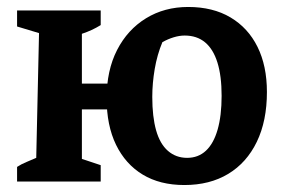

<svg xmlns="http://www.w3.org/2000/svg" viewBox="-20 -521 819 551"><path d="M509 10Q439 10 389.5 -20Q340 -50 313 -105.5Q286 -161 286 -239Q286 -319 316 -377.5Q346 -436 399 -468.5Q452 -501 520 -501Q591 -501 641.5 -471Q692 -441 719 -386.5Q746 -332 746 -257Q746 -174 717 -114Q688 -54 635 -22Q582 10 509 10ZM29 0V-42Q41 -50 57 -56.5Q73 -63 84 -68L92 -426L29 -445V-491H269V-449Q256 -441 243 -435Q230 -429 215 -424V-65L269 -47V0ZM155 -207V-281H356V-207ZM517 -68Q549 -68 571 -88.5Q593 -109 604.5 -149Q616 -189 616 -246Q616 -303 604 -341.5Q592 -380 568.5 -399.5Q545 -419 510 -419Q495 -419 478.5 -414Q462 -409 446 -400Q431 -364 424 -323Q417 -282 417 -243Q417 -186 428 -147Q439 -108 462 -88Q485 -68 517 -68Z"/></svg>

Font: Piazzolla 24pt
Style: Bold
Weight: 700
Designer: Juan Pablo del Peral
Foundry: Huerta Tipografica
Version: Version 2.005